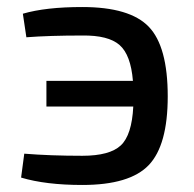

<svg xmlns="http://www.w3.org/2000/svg" viewBox="-20 -515 551 546"><path d="M55 -409 45 -476Q110 -495 214 -495Q349 -495 403 -439Q457 -383 457 -241Q457 -102 403 -45.5Q349 11 214 11Q110 11 40 -10L49 -78Q123 -72 214 -72Q292 -72 323.5 -101.5Q355 -131 359 -212H112V-285H358Q352 -359 320 -387Q288 -415 214 -414Q120 -414 55 -409Z"/></svg>

Font: Exo 2.0 Medium
Style: Regular
Weight: 500
Designer: Natanael Gama
Version: Version 1.001;PS 001.001;hotconv 1.0.70;makeotf.lib2.5.58329